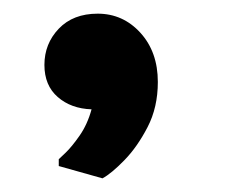

<svg xmlns="http://www.w3.org/2000/svg" viewBox="-20 -761 335 281"><path d="M66 -518V-528Q66 -528 75.5 -537Q85 -546 96.5 -562.5Q108 -579 114 -601Q84 -602 64.5 -619Q45 -636 45 -666Q45 -697 66 -719Q87 -741 123 -741Q160 -741 185.5 -713Q211 -685 211 -641Q211 -604 196 -575Q181 -546 162 -526.5Q143 -507 130 -500Z"/></svg>

Font: Kufam SemiBold
Style: Regular
Weight: 600
Designer: Wael Morcos, Artur Schmal
Foundry: Original Type
Version: Version 1.300; ttfautohint (v1.8.3)